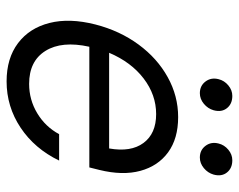

<svg xmlns="http://www.w3.org/2000/svg" viewBox="-91 -623 724 582"><g transform="rotate(90 271.0 -332.0)"><path d="M226.7 10Q156.7 10 110.8 -24.6Q65 -59.2 49.6 -120Q34.2 -180.8 54.2 -259.2Q73.3 -333.3 115 -390Q156.7 -446.7 213.8 -478.3Q270.8 -510 335 -510Q400 -510 441.7 -479.6Q483.3 -449.2 497.9 -395.4Q512.5 -341.7 495 -270.8L487.5 -240.8H121.7Q103.3 -157.5 134.2 -107.9Q165 -58.3 234.2 -58.3Q282.5 -58.3 323.3 -82.9Q364.2 -107.5 386.7 -149.2H466.7Q430.8 -75 367.1 -32.5Q303.3 10 226.7 10ZM140 -300.8H430Q441.7 -366.7 413.3 -405Q385 -443.3 325.8 -443.3Q267.5 -443.3 217.9 -405.4Q168.3 -367.5 140 -300.8ZM457.5 -575.8Q435 -575.8 422.1 -592.9Q409.2 -610 415 -632.5Q419.2 -650 433.8 -662.1Q448.3 -674.2 465.8 -674.2Q490 -674.2 502.9 -657.9Q515.8 -641.7 509.2 -617.5Q504.2 -600 489.6 -587.9Q475 -575.8 457.5 -575.8ZM262.5 -575.8Q240 -575.8 227.1 -592.9Q214.2 -610 220 -632.5Q224.2 -650 238.8 -662.1Q253.3 -674.2 270.8 -674.2Q295 -674.2 307.9 -657.9Q320.8 -641.7 314.2 -617.5Q309.2 -600 294.6 -587.9Q280 -575.8 262.5 -575.8Z"/></g></svg>

Font: Funnel Sans Light
Style: Italic
Weight: 300
Italic angle: -14.036°
Designer: NORD ID, Kristian Moeller
Foundry: Dicotype
Version: Version 1.000